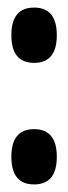

<svg xmlns="http://www.w3.org/2000/svg" viewBox="-20 -505 180 507"><path d="M70 -18Q10 -18 10 -91Q10 -164 70 -164Q130 -164 130 -91Q130 -18 70 -18ZM70 -339Q10 -339 10 -412Q10 -485 70 -485Q130 -485 130 -412Q130 -339 70 -339Z"/></svg>

Font: Bricolage Grotesque 96pt Condensed SemiBold
Style: Regular
Weight: 600
Width: 3
Designer: Mathieu Triay
Foundry: Atelier Triay
Version: Version 1.001; ttfautohint (v1.8.4.7-5d5b);gftools[0.9.33.de